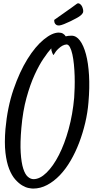

<svg xmlns="http://www.w3.org/2000/svg" viewBox="-20 -943 607 1154"><path d="M511.7 -328.1Q506.8 -266.6 492.2 -204.6Q477.5 -142.6 455.6 -85Q433.6 -27.3 404.3 22.9Q375 73.2 339.4 110.4Q303.7 147.5 263.2 168.9Q222.7 190.4 178.7 190.4Q169.9 190.4 151.9 187Q133.8 183.6 113.3 171.4Q92.8 159.2 71.8 135.7Q50.8 112.3 35.2 72.8Q19.5 33.2 12.7 -25.4Q5.9 -84 12.7 -167Q24.4 -297.9 61 -404.8Q97.7 -511.7 145 -587.9Q192.4 -664.1 243.2 -705.6Q293.9 -747.1 333 -747.1Q348.6 -747.1 358.9 -740.7Q369.1 -734.4 375 -724.6Q381.8 -726.6 390.6 -727.5Q399.4 -728.5 410.2 -728.5Q438.5 -728.5 460.4 -699.2Q482.4 -669.9 496.6 -617.2Q510.7 -564.5 515.1 -490.7Q519.5 -417 511.7 -328.1ZM181.6 133.8Q219.7 133.8 259.8 94.7Q299.8 55.7 334 -11.2Q368.2 -78.1 392.6 -167Q417 -255.9 425.8 -355.5Q427.7 -381.8 428.7 -416Q429.7 -450.2 428.7 -485.4Q427.7 -520.5 424.3 -555.2Q420.9 -589.8 415 -616.2Q409.2 -642.6 400.4 -659.2Q391.6 -675.8 379.9 -675.8Q367.2 -674.8 354.5 -668Q343.8 -662.1 329.6 -648.9Q315.4 -635.7 301.8 -612.3Q298.8 -614.3 297.4 -618.2Q295.9 -622.1 293.9 -626Q292 -629.9 291 -634.8Q289.1 -637.7 289.1 -642.1Q289.1 -646.5 288.1 -652.3Q268.6 -630.9 241.7 -591.3Q214.8 -551.8 188 -493.2Q161.1 -434.6 139.2 -355Q117.2 -275.4 108.4 -173.8Q100.6 -84 104.5 -24.4Q108.4 35.2 119.6 70.3Q130.9 105.5 147.5 119.6Q164.1 133.8 181.6 133.8ZM441.4 -919.9Q450.2 -926.8 460.9 -918.9Q471.7 -911.1 476.6 -895.5Q483.4 -875 477.5 -864.7Q471.7 -854.5 460 -846.7Q454.1 -841.8 438 -833Q421.9 -824.2 402.8 -814.9Q383.8 -805.7 365.2 -798.3Q346.7 -791 336.9 -790Q326.2 -789.1 320.3 -792.5Q314.5 -795.9 311 -800.8Q307.6 -805.7 306.6 -812Q305.7 -818.4 305.7 -823.2Q381.8 -876 412.1 -898.4Q429.7 -911.1 441.4 -919.9Z"/></svg>

Font: Satisfy
Style: Regular
Weight: 400
Designer: Font Diner, Inc
Foundry: Font Diner, Inc
Version: Version 1.001